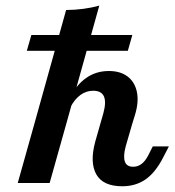

<svg xmlns="http://www.w3.org/2000/svg" viewBox="-20 -651 623 683"><path d="M333.2 -631 215.1 -208.2H101.6L215.2 -615.4Q277.9 -615.8 333.2 -631ZM91.6 -526.6H450.8L434.7 -470.2H75.4ZM101.6 -208.2H215.1L156.6 0H43.1ZM311.4 -328.2Q287 -328.2 266.3 -313.3Q245.6 -298.4 229.9 -268.6L225.6 -298.7Q251.2 -348.9 286.4 -373.6Q321.6 -398.4 367.3 -398.4Q408.5 -398.4 434.2 -378.6Q459.9 -358.8 467.1 -323.3Q474.2 -287.8 460.1 -241.9L449.7 -208.2H336.2L347.5 -247.5Q358.6 -287.8 349.7 -308Q340.7 -328.2 311.4 -328.2ZM453.4 -57.8Q470.3 -57.8 483.5 -67.8Q496.8 -77.8 507.3 -98.3L523.5 -130.3H580.8L560 -90Q532.7 -37 497.6 -12.7Q462.4 11.6 415.1 11.6Q346.6 11.6 322.7 -30.6Q298.8 -72.8 318.7 -146.7L336.2 -208.2H449.7L427 -129.7Q417.8 -95.5 424.1 -76.6Q430.3 -57.8 453.4 -57.8Z"/></svg>

Font: Playfair Micro SmCond SmLight
Style: Italic
Weight: 360
Width: 4
Italic angle: -15.6°
Designer: Claus Eggers Sørensen
Foundry: Claus Eggers Sørensen
Version: Version 2.203;Glyphs 3.3 (3326)